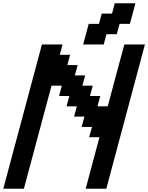

<svg xmlns="http://www.w3.org/2000/svg" viewBox="-20 -1145 899 1165"><path d="M500 0H625Q664.1 -146 742.2 -437.5Q820.3 -729 859.4 -875H734.4Q717.3 -812.5 683.8 -687.5Q650.4 -562.5 633.8 -500H571.3L588.4 -562.5H525.9L542.5 -625H480L496.6 -687.5H434.1L451.2 -750H388.7L405.3 -812.5H342.8L359.4 -875H234.4Q195.3 -729 117.2 -437.5Q39.1 -146 0 0H125Q152.8 -104 208.7 -312.3Q264.6 -520.5 292.5 -625H355L338.4 -562.5H400.9L383.8 -500H446.3L429.7 -437.5H492.2L475.6 -375H538.1L521 -312.5H583.5ZM484.4 -875H609.4L626 -937.5H688.5L705.6 -1000H768.1Q773.9 -1020.5 784.9 -1062.3Q795.9 -1104 801.3 -1125H676.3L659.7 -1062.5H597.2L580.6 -1000H518.1Q512.7 -979 501.5 -937.3Q490.2 -895.5 484.4 -875Z"/></svg>

Font: Faithful 32x
Style: Oblique
Weight: 400
Foundry: Faithful Resource Pack
Version: Version 1.0; January 27, 2023